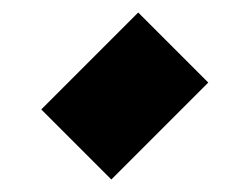

<svg xmlns="http://www.w3.org/2000/svg" viewBox="-20 -1020 400 307"><path d="M158 -733 46 -845 201 -1000 313 -888Z"/></svg>

Font: El Pececito
Style: Regular
Weight: 400
Designer: deFharo
Foundry: deFharo
Version: El Pececito Version 1.000